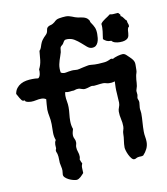

<svg xmlns="http://www.w3.org/2000/svg" viewBox="-93 -893 883 1017"><g transform="rotate(-10 348.5 -384.5)"><path d="M648.9 -470.2Q648.9 -461.9 646 -454.1Q643.1 -446.3 642.1 -438Q639.2 -420.9 638.7 -403.8Q638.2 -386.7 631.8 -370.1Q630.9 -367.7 630.4 -365.5Q629.9 -363.3 629.9 -360.8Q629.9 -355.5 630.9 -350.8Q631.8 -346.2 631.8 -340.8Q631.8 -336.4 630.4 -332.8Q628.9 -329.1 628.9 -325.2Q628.9 -319.8 631.8 -313.7Q634.8 -307.6 634.8 -299.8Q634.8 -292.5 633.3 -284.9Q631.8 -277.3 631.8 -270Q631.8 -262.2 633.3 -255.4Q634.8 -248.5 634.8 -241.2Q634.8 -216.3 632.8 -191.7Q630.9 -167 630.9 -143.1Q630.9 -128.9 633.5 -115Q636.2 -101.1 636.2 -86.9Q636.2 -67.4 627.9 -50.3Q619.6 -33.2 606 -19Q598.6 -16.1 591.6 -16.4Q584.5 -16.6 577.1 -15.1Q571.8 -14.2 566.7 -11Q561.5 -7.8 556.2 -7.8Q548.8 -7.8 541.5 -16.6Q534.2 -25.4 528.6 -37.1Q522.9 -48.8 519.5 -60.5Q516.1 -72.3 516.1 -78.1Q516.1 -96.7 519 -114.5Q522 -132.3 522 -150.9Q522 -160.6 525.4 -169.9Q528.8 -179.2 528.8 -189.9Q528.8 -209.5 523.9 -230Q519 -250.5 519 -270Q519 -281.2 523.9 -292.7Q528.8 -304.2 528.8 -316.9Q528.8 -329.6 527.3 -342Q525.9 -354.5 525.9 -367.2Q524.4 -383.8 524.7 -399.7Q524.9 -415.5 525.9 -432.1Q523.4 -431.2 518.8 -429.9Q514.2 -428.7 507.8 -428Q501.5 -427.2 493.4 -427.7Q485.4 -428.2 476.1 -431.2Q469.7 -433.1 462.4 -432.9Q455.1 -432.6 447.5 -431.9Q439.9 -431.2 431.9 -429.9Q423.8 -428.7 416 -428.2Q412.1 -427.7 409.7 -428.2Q407.2 -428.7 404.5 -429Q401.9 -429.2 398.2 -428.7Q394.5 -428.2 388.2 -425.8Q377 -421.9 366.2 -420.2Q355.5 -418.5 342.8 -423.8Q335.9 -426.8 329.3 -427Q322.8 -427.2 317.6 -426Q312.5 -424.8 308.8 -423.3Q305.2 -421.9 304.2 -421.9Q293 -421.9 281 -419.9Q269 -418 257.8 -421.9Q254.9 -413.1 254.9 -402.8Q254.9 -387.2 258.1 -371.3Q261.2 -355.5 261.2 -339.8Q261.2 -321.3 259 -303Q256.8 -284.7 256.8 -266.1Q256.8 -254.9 258.5 -243.7Q260.3 -232.4 264.2 -222.2Q261.7 -213.9 259.8 -206.1Q257.8 -198.2 257.8 -189Q257.8 -179.2 262.9 -169.9Q268.1 -160.6 268.1 -149.9Q268.1 -143.1 266.1 -137Q264.2 -130.9 264.2 -125Q264.2 -111.3 269 -98.4Q273.9 -85.4 273.9 -71.8Q273.9 -64.5 271 -57.1Q273.4 -51.8 275.1 -45.7Q276.9 -39.6 280.8 -35.2Q274.9 -21.5 275.9 -9Q276.9 3.4 276.9 17.1Q272.9 21 268.6 26.1Q264.2 31.2 258.8 35.9Q253.4 40.5 247.6 43.7Q241.7 46.9 235.8 46.9Q228.5 46.9 217.3 43.9Q206.1 41 195.3 35.6Q184.6 30.3 176.8 22.9Q168.9 15.6 168.9 6.8Q168.9 1.5 169.9 -4.2Q170.9 -9.8 170.9 -15.1Q170.9 -25.4 168.2 -35.9Q165.5 -46.4 164.1 -57.1Q163.1 -68.4 163.3 -79.6Q163.6 -90.8 161.1 -102.1Q160.2 -107.9 157.5 -113.8Q154.8 -119.6 154.8 -125Q154.8 -128.9 156.5 -131.6Q158.2 -134.3 158.2 -138.2Q158.2 -142.6 157.7 -147Q157.2 -151.4 157.2 -155.8Q157.2 -162.1 158.7 -168.5Q160.2 -174.8 164.1 -180.2Q156.2 -201.2 156.7 -223.1Q157.2 -245.1 157.2 -267.1Q157.2 -278.8 155.8 -289.3Q154.3 -299.8 152.6 -309.3Q150.9 -318.8 149.4 -327.9Q147.9 -336.9 147.9 -346.2Q147.9 -360.4 149.4 -374Q150.9 -387.7 151.9 -401.9Q141.1 -409.2 127 -409.2Q112.8 -409.2 98.9 -406Q85 -402.8 70.8 -402.8Q63.5 -402.8 56.2 -404.3Q48.8 -405.8 42 -409.2L39.1 -415Q36.6 -416 34.9 -415.5Q33.2 -415 30.8 -415Q26.9 -415 22.2 -420.4Q17.6 -425.8 13.4 -433.1Q9.3 -440.4 5.6 -447.3Q2 -454.1 0 -457Q2.9 -475.1 12.5 -487.3Q22 -499.5 35.4 -506.8Q48.8 -514.2 65.2 -517.1Q81.5 -520 98.1 -520Q105.5 -520 113.5 -519.8Q121.6 -519.5 128.9 -518.1Q133.8 -520.5 136.7 -526.1Q139.6 -531.7 141.1 -538.6Q142.6 -545.4 142.6 -552.2Q142.6 -559.1 142.1 -564Q153.3 -585 156.5 -610.8Q159.7 -636.7 161.1 -660.2Q168 -667 170.9 -675.5Q173.8 -684.1 176.8 -692.9Q181.6 -706.1 187.3 -713.9Q192.9 -721.7 198 -727.1Q203.1 -732.4 207.8 -736.8Q212.4 -741.2 215.8 -747.1Q217.8 -750.5 218.5 -754.6Q219.2 -758.8 220 -762.7Q220.7 -766.6 221.9 -770Q223.1 -773.4 226.1 -775.9Q231.9 -782.2 240 -783.7Q248 -785.2 254.9 -789.1Q261.2 -792.5 264.9 -795.9Q268.6 -799.3 271.7 -802.2Q274.9 -805.2 279.5 -807.6Q284.2 -810.1 293 -812Q302.7 -813.5 311.8 -814.7Q320.8 -815.9 330.1 -815.9Q338.9 -815.9 346.7 -814Q354.5 -812 362.1 -809.1Q369.6 -806.2 377.2 -803.2Q384.8 -800.3 393.1 -798.8Q400.4 -797.9 408.2 -796.6Q416 -795.4 423.3 -793.2Q430.7 -791 437 -787.1Q443.4 -783.2 448.2 -775.9Q451.2 -772.9 451.7 -768.3Q452.1 -763.7 455.1 -759.8Q466.3 -744.1 472.2 -730.5Q478 -716.8 478 -695.8Q478 -685.5 476.8 -673.6Q475.6 -661.6 471.4 -651.4Q467.3 -641.1 459.5 -634.5Q451.7 -627.9 438 -627.9Q425.3 -627.9 412.8 -638.4Q400.4 -648.9 386 -661.9Q371.6 -674.8 354.7 -685.3Q337.9 -695.8 315.9 -695.8Q305.2 -695.8 301.3 -692.1Q297.4 -688.5 293 -680.2Q290 -673.3 283.2 -668.7Q276.4 -664.1 273.9 -657.2Q272.5 -651.9 272.5 -646Q272.5 -640.1 271 -633.8Q268.1 -623 264.4 -613Q260.7 -603 257.6 -592.8Q254.4 -582.5 252.2 -572Q250 -561.5 250 -549.8Q250 -543.9 250.5 -538.6Q251 -533.2 252 -527.8Q260.7 -522 272 -522Q274.4 -522 280.8 -523.2Q287.1 -524.4 295.2 -525.9Q303.2 -527.3 312 -528.1Q320.8 -528.8 328.1 -527.8Q335.4 -526.9 341.3 -527.3Q347.2 -527.8 352.5 -529.1Q357.9 -530.3 363 -531.7Q368.2 -533.2 374 -534.2Q384.8 -535.6 395.5 -538.6Q406.2 -541.5 417 -540Q437.5 -537.6 456.5 -538.6Q475.6 -539.6 488.8 -541Q498 -542 504.6 -544.2Q511.2 -546.4 515.6 -548.3Q520 -550.3 522.7 -551.8Q525.4 -553.2 527.8 -553.2Q530.3 -553.2 532.5 -552.5Q534.7 -551.8 537.1 -550.8Q542 -554.2 549.6 -557.1Q557.1 -560.1 565.2 -562.3Q573.2 -564.5 580.3 -565.7Q587.4 -566.9 591.8 -566.9Q601.6 -566.9 610.4 -558.8Q619.1 -550.8 626 -543.9Q636.7 -533.7 641.6 -526.6Q646.5 -519.5 648.2 -512.2Q649.9 -504.9 649.4 -495.1Q648.9 -485.4 648.9 -470.2ZM650.9 -709Q650.9 -703.6 648.7 -702.9Q646.5 -702.1 645 -699.2Q642.1 -692.9 641.6 -685.5Q641.1 -678.2 640.6 -670.9Q640.1 -663.6 638.4 -656.5Q636.7 -649.4 631.3 -644Q626 -638.7 616 -635.3Q606 -631.8 588.9 -631.8Q577.6 -631.8 565.2 -634.8Q552.7 -637.7 544.9 -647H540Q528.8 -647 520 -651.1Q511.2 -655.3 502.9 -663.1Q503.9 -673.3 505.6 -683.3Q507.3 -693.4 508.5 -703.4Q509.8 -713.4 510 -723.4Q510.3 -733.4 508.8 -744.1Q513.7 -751.5 520 -756.8Q526.4 -762.2 533.4 -766.8Q540.5 -771.5 547.6 -776.1Q554.7 -780.8 561 -786.1Q564.9 -785.2 569.1 -784.7Q573.2 -784.2 577.1 -784.2Q584.5 -784.2 591.6 -785.2Q598.6 -786.1 606 -786.1Q610.4 -780.8 614 -777.6Q617.7 -774.4 616.2 -767.1Q621.1 -765.1 624.8 -761.5Q628.4 -757.8 631.3 -753.4Q634.3 -749 637.5 -744.9Q640.6 -740.7 645 -737.8V-735.8Q645 -728.5 647.9 -722.2Q650.9 -715.8 650.9 -709Z"/></g></svg>

Font: Margarine
Style: Regular
Weight: 400
Designer: Astigmatic (AOETI)
Foundry: Astigmatic (AOETI)
Version: Version 1.000